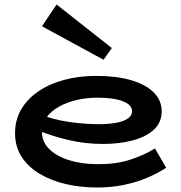

<svg xmlns="http://www.w3.org/2000/svg" viewBox="-20 -821 806 855"><path d="M412 14Q340 14 274.5 -1Q209 -16 157.5 -46.5Q106 -77 76.5 -122.5Q47 -168 47 -228Q47 -287 74.5 -334Q102 -381 151.5 -414.5Q201 -448 266.5 -465.5Q332 -483 409 -483Q498 -483 563.5 -464Q629 -445 664.5 -409.5Q700 -374 700 -326Q700 -275 664.5 -243Q629 -211 570 -195.5Q511 -180 440 -180Q359 -180 285 -197.5Q211 -215 142 -243V-317Q217 -288 287 -278Q357 -268 420 -268Q463 -268 496.5 -274Q530 -280 549 -293Q568 -306 568 -326Q568 -354 527.5 -370Q487 -386 413 -386Q367 -386 323 -376Q279 -366 243.5 -346.5Q208 -327 187.5 -298.5Q167 -270 167 -233Q167 -189 199.5 -157Q232 -125 288 -107.5Q344 -90 414 -90Q494 -89 557 -109Q620 -129 670 -160L720 -74Q682 -49 634.5 -29Q587 -9 531 2.5Q475 14 412 14ZM441 -555 167 -704 232 -801 478 -607Z"/></svg>

Font: BioRhyme SemiExpanded
Style: Bold
Weight: 700
Width: 6
Designer: Aoife Mooney
Foundry: Aoife Mooney Type
Version: Version 1.600;gftools[0.9.33]